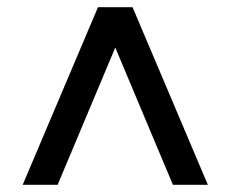

<svg xmlns="http://www.w3.org/2000/svg" viewBox="-20 -656 640 533"><path d="M460 -143 300 -524 140 -143H43L252 -636H348L557 -143Z"/></svg>

Font: Muli
Style: Bold
Weight: 700
Designer: Vernon Adams
Foundry: Vernon Adams
Version: Version 2.001